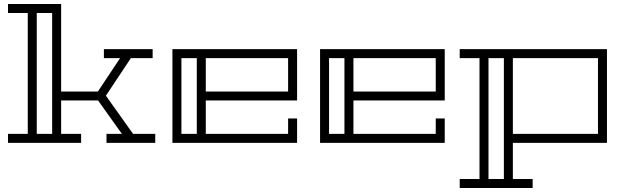

<svg xmlns="http://www.w3.org/2000/svg" viewBox="-20 -715 3118 961"><path d="M757 -45V0H513V-45H590L471 -212H286V-45H386V0H20V-45H119V-650H20V-695H286V-257H470L581 -424H500V-469H744V-424H635L510 -236L646 -45ZM241 -650H164V-45H241Z M843 -469H1467V-212H1010V-45H1422V-122H1467V0H843ZM1010 -424V-257H1422V-424ZM888 -45H965V-424H888Z M1582 -469H2206V-212H1749V-45H2161V-122H2206V0H1582ZM1749 -424V-257H2161V-424ZM1627 -45H1704V-424H1627Z M2281 181H2380V-424H2281V-469H3018V0H2547V181H2646V226H2281ZM2973 -424H2547V-45H2973ZM2502 -424H2425V181H2502Z"/></svg>

Font: Geostar
Style: Regular
Weight: 400
Designer: Joe Prince
Foundry: Joe Prince
Version: Version 1.002